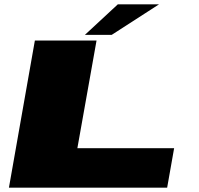

<svg xmlns="http://www.w3.org/2000/svg" viewBox="-20 -861 912 881"><path d="M21 0 140 -675H423L335 -181H779L747 0ZM369.5 -701 520.5 -841H709.5L492.5 -701Z"/></svg>

Font: Anybody UltraExpanded Black
Style: Italic
Weight: 900
Width: 9
Italic angle: -10°
Designer: Tyler Finck
Foundry: Etcetera Type Company
Version: Version 1.010; ttfautohint (v1.8.3) -l 8 -r 50 -G 200 -x 14 